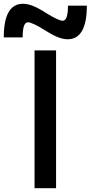

<svg xmlns="http://www.w3.org/2000/svg" viewBox="-89 -997 480 1017"><path d="M94 0V-730H208V0ZM269 -789Q244 -789 215 -801Q186 -813 145 -839Q117 -857 93.5 -868Q70 -879 59 -879Q45 -879 38 -859.5Q31 -840 31 -799H-69Q-69 -977 33 -977Q58 -977 87.5 -965Q117 -953 157 -927Q186 -909 209 -898Q232 -887 243 -887Q257 -887 264 -907Q271 -927 271 -967H371Q371 -789 269 -789Z"/></svg>

Font: M PLUS 1 Medium
Style: Regular
Weight: 500
Designer: Coji Morishita
Foundry: UNDERFOREST DESIGN
Version: Version 1.001